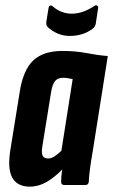

<svg xmlns="http://www.w3.org/2000/svg" viewBox="-20 -690 422 716"><path d="M91 6Q45 6 26 -27Q7 -60 19 -133L54 -350Q67 -430 104.5 -465Q142 -500 213 -500Q262 -500 303 -492Q344 -484 382 -481L326 -127Q313 -54 311 -12Q310 0 298 0H220Q208 0 208 -12Q208 -22 209 -34Q210 -46 212 -58Q184 -29 154 -11.5Q124 6 91 6ZM160 -99Q171 -99 183.5 -107Q196 -115 209 -128L251 -395Q241 -397 232.5 -398.5Q224 -400 215 -400Q196 -400 185.5 -388Q175 -376 170 -343L138 -145Q134 -120 139 -109.5Q144 -99 160 -99ZM240 -556Q216 -556 195 -565Q174 -574 158 -589Q151 -595 153 -610L161 -660Q162 -667 166.5 -669Q171 -671 177 -666Q208 -639 248 -639Q289 -639 332 -668Q338 -672 342.5 -669Q347 -666 346 -660L337 -601Q335 -591 327 -584Q291 -556 240 -556Z"/></svg>

Font: Sofia Sans Extra Condensed ExtraBold
Style: Italic
Weight: 800
Italic angle: -9°
Designer: Botio Nikoltchev, Ani Petrova
Foundry: lettersoup
Version: Version 4.101; ttfautohint (v1.8.4.7-5d5b)